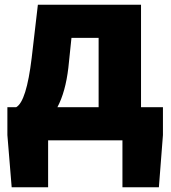

<svg xmlns="http://www.w3.org/2000/svg" viewBox="-20 -589 716 806"><path d="M267 -305Q255 -203 221 -139H394V-430H280ZM664 -139V-22L647 197H494V0H182V197H29L11 -22V-139H48Q91 -163 113 -346L139 -569H572V-139Z"/></svg>

Font: KaiGen Gothic KR Heavy
Style: Heavy
Weight: 900
Designer: Ryoko NISHIZUKA  (kana & ideographs); Paul D. Hunt (Latin, Greek & Cyrillic); Wenlong ZHANG  (bopomofo); Sandoll Communi
Foundry: Adobe Systems Incorporated
Version: Version 1.002 March 28, 2018